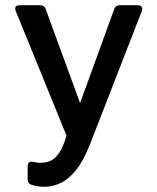

<svg xmlns="http://www.w3.org/2000/svg" viewBox="-20 -522 603 736"><path d="M152 194Q125 194 103 187Q86 183 86 164V116Q86 93 109 99Q122 102 136 102Q176 102 198.5 75Q221 48 235 -2L41 -478Q31 -502 57 -502H132Q151 -502 156 -485L287 -127L417 -485Q422 -502 441 -502H506Q532 -502 523 -478L325 31Q300 95 271 130.5Q242 166 211.5 180Q181 194 152 194Z"/></svg>

Font: Pitagon Sans Medium
Style: Regular
Weight: 500
Designer: Travis Tran
Foundry: Pitagon
Version: Version 1.001; ttfautohint (v1.8.4.7-5d5b);gftools[0.9.26]